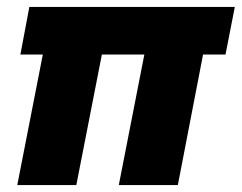

<svg xmlns="http://www.w3.org/2000/svg" viewBox="-20 -536 700 556"><path d="M30 0 104 -378H39L65 -516H660L633 -378H568L495 0H324L398 -378H275L201 0Z"/></svg>

Font: REM
Style: Bold Italic
Weight: 700
Italic angle: -11°
Designer: Octavio Pardo
Foundry: Ashler Design
Version: Version 1.005;gftools[0.9.28]